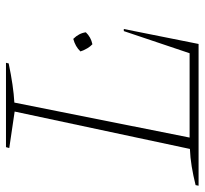

<svg xmlns="http://www.w3.org/2000/svg" viewBox="-41 -643 684 642"><g transform="rotate(-90 301.0 -322.0)"><path d="M518 -250H525L475 0H1L3 -10Q35 -18 65.5 -23Q96 -28 124 -29L249 -615L127 -633L130 -644H412L410 -635Q334 -619 279 -616L162 -30H444ZM474 -355Q459 -369 450 -395Q466 -412 492 -419Q511 -400 514 -377Q498 -360 474 -355Z"/></g></svg>

Font: Piazzolla Thin
Style: Italic
Weight: 100
Italic angle: -11.3°
Designer: Juan Pablo del Peral
Foundry: Huerta Tipografica
Version: Version 1.330